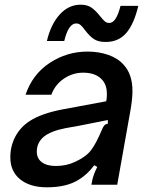

<svg xmlns="http://www.w3.org/2000/svg" viewBox="-20 -788 631 819"><path d="M24 -117Q24 -165 45.5 -205.5Q67 -246 107 -272Q157 -304 245 -321L433 -356Q436 -367 436 -387Q436 -423 418 -445Q391 -478 335 -478Q290 -478 252.5 -452.5Q215 -427 199 -384H89Q119 -472 192.5 -520Q266 -568 353 -568Q402 -568 443 -553.5Q484 -539 508 -511Q545 -471 545 -400Q545 -363 535 -309L480 0H370L374 -21Q380 -47 395 -76L382 -83Q352 -43 315 -21Q264 11 180 11Q108 11 66 -23Q24 -57 24 -117ZM301 -98Q347 -119 368.5 -147.5Q390 -176 414 -233Q419 -246 424.5 -252.5Q430 -259 440 -260V-276L319 -252L258 -241Q197 -229 167 -205Q137 -180 137 -141Q137 -112 158.5 -96Q180 -80 218 -80Q264 -80 301 -98ZM343 -659Q332 -674 324 -681Q316 -688 305 -688Q272 -688 254 -613H180Q197 -685 235 -726.5Q273 -768 324 -768Q353 -768 371 -755Q389 -742 407 -719Q419 -704 427 -697Q435 -690 446 -690Q476 -690 494 -763H570Q551 -684 518 -646.5Q485 -609 431 -609Q398 -609 379.5 -622Q361 -635 343 -659Z"/></svg>

Font: Open Sauce Sans Medium Italic
Style: Regular
Weight: 500
Italic angle: -10°
Designer: Alfredo Marco Pradil
Foundry: Creative Sauce Fz LLC
Version: Version 1.477